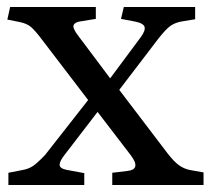

<svg xmlns="http://www.w3.org/2000/svg" viewBox="-20 -529 604 549"><path d="M4 0V-35L45 -43Q62 -46 74.5 -54.5Q87 -63 109 -86L232 -243L99 -417Q81 -441 69 -451.5Q57 -462 36 -466L1 -473L9 -509H254V-475L211 -468Q194 -466 190.5 -457Q187 -448 205 -425L295 -305L382 -422Q396 -441 393.5 -451.5Q391 -462 368 -467L326 -475L334 -509H538V-474L496 -467Q478 -463 466 -454Q454 -445 434 -420L321 -272L458 -92Q477 -67 492.5 -56Q508 -45 528 -42L562 -36V0H301V-35L343 -40Q385 -44 354 -85L259 -209L163 -84Q150 -67 150.5 -57Q151 -47 172 -43L221 -34V0Z"/></svg>

Font: Literata 36pt
Style: Regular
Weight: 400
Designer: Latin by Veronika Burian and Jose Scaglione. Greek by Irene Vlachou. Cyrillic by Vera Evstafieva.
Foundry: TypeTogether
Version: Version 3.002